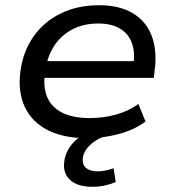

<svg xmlns="http://www.w3.org/2000/svg" viewBox="-20 -520 662 735"><path d="M314 9Q223 9 162.5 -22Q102 -53 75 -110.5Q48 -168 58 -246Q68 -322 107.5 -379Q147 -436 211.5 -468Q276 -500 359 -500Q438 -500 489 -469Q540 -438 561 -382Q582 -326 572 -250L569 -222H130L139 -286H512L490 -268Q498 -319 485 -355Q472 -391 439.5 -410.5Q407 -430 356 -430Q301 -430 259 -408.5Q217 -387 190.5 -349Q164 -311 156 -262L153 -247Q144 -190 160 -150Q176 -110 217.5 -89Q259 -68 324 -68Q375 -68 423 -81Q471 -94 510 -122L537 -55Q497 -24 436.5 -7.5Q376 9 314 9ZM333 195Q277 195 248.5 169Q220 143 226 99Q231 56 265 21.5Q299 -13 357 -36L383 0Q360 9 341 22Q322 35 310.5 51.5Q299 68 297 85Q294 110 309.5 123Q325 136 353 136Q368 136 383 133Q398 130 415 124L423 177Q404 185 382 190Q360 195 333 195Z"/></svg>

Font: Nunito Sans 10pt SemiExpanded Medium
Style: Italic
Weight: 500
Width: 6
Italic angle: -9°
Designer: Vernon Adams
Foundry: Vernon Adams
Version: Version 3.101;gftools[0.9.27]